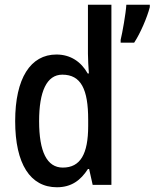

<svg xmlns="http://www.w3.org/2000/svg" viewBox="-20 -780 652 810"><path d="M220 10C281 10 320 -19 351 -67H356L371 0H450V-760H351V-553C351 -530 353 -499 355 -470H350C322 -520 277 -550 218 -550C109 -550 44 -450 44 -269C44 -88 108 10 220 10ZM612 -750V-760H513C511 -724 496 -640 489 -612V-600H546C572 -639 601 -707 612 -750ZM245 -73C178 -73 145 -140 145 -269C145 -394 177 -465 243 -465C322 -465 352 -403 352 -275V-249C352 -130 319 -73 245 -73Z"/></svg>

Font: Noto Sans Khmer UI Condensed Medium
Style: Regular
Weight: 500
Width: 3
Designer: Danh Hong and the Monotype Design Team
Foundry: Monotype Imaging Inc.
Version: Version 2.002